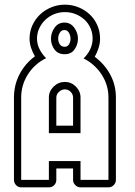

<svg xmlns="http://www.w3.org/2000/svg" viewBox="-20 -802 582 825"><path d="M259 -782Q289 -782 316.5 -771Q344 -760 365 -740.5Q386 -721 398 -694Q410 -667 410 -636Q410 -616 403.5 -595.5Q397 -575 387 -558Q429 -527 453.5 -482Q478 -437 478 -383V-29Q478 -16 468.5 -6.5Q459 3 446 3H326Q313 3 303.5 -6.5Q294 -16 294 -29V-78H222V-29Q222 -16 213 -6.5Q204 3 190 3H71Q58 3 49 -6.5Q40 -16 40 -29V-383Q40 -437 64 -483Q88 -529 130 -560Q120 -577 113.5 -596.5Q107 -616 107 -636Q107 -667 119.5 -694Q132 -721 153 -740.5Q174 -760 201.5 -771Q229 -782 259 -782ZM294 -262V-383Q294 -397 283.5 -407.5Q273 -418 259 -418Q245 -418 233.5 -407.5Q222 -397 222 -383V-262ZM257 -673Q244 -673 237 -661.5Q230 -650 230 -636Q230 -622 237 -611.5Q244 -601 258 -601Q270 -601 276.5 -611.5Q283 -622 283 -636Q283 -650 276 -661.5Q269 -673 257 -673ZM257 -705Q283 -705 299 -683Q315 -661 315 -636Q315 -611 300.5 -590Q286 -569 258 -569Q229 -569 214 -589.5Q199 -610 199 -636Q199 -661 214.5 -683Q230 -705 257 -705ZM190 -230V-383Q190 -410 210.5 -430Q231 -450 259 -450Q286 -450 306 -430Q326 -410 326 -383V-230ZM259 -750Q235 -750 213.5 -741.5Q192 -733 175.5 -717.5Q159 -702 149 -681Q139 -660 139 -636Q139 -612 150 -590.5Q161 -569 178 -552Q129 -528 100 -482.5Q71 -437 71 -383V-29H190V-110H326V-29H446V-383Q446 -437 416.5 -482Q387 -527 339 -551Q357 -568 367.5 -590Q378 -612 378 -636Q378 -661 368.5 -682Q359 -703 342.5 -718Q326 -733 304.5 -741.5Q283 -750 259 -750Z"/></svg>

Font: Lichte PostBus
Style: Regular
Weight: 400
Designer: Peter Wiegel
Version: Version 1.001